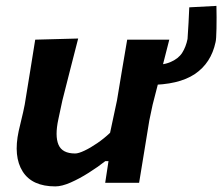

<svg xmlns="http://www.w3.org/2000/svg" viewBox="-20 -636 774 668"><path d="M172.5 12.5Q91.5 12.5 58.8 -39.5Q26 -91.5 45 -180Q49.5 -201 55 -222.5Q60.5 -244 66 -272Q77 -340 85.5 -392Q94 -444 102.5 -498L252 -502Q238 -448 224.8 -396Q211.5 -344 197 -286.5L183 -221Q170.5 -163 183.5 -132.5Q196.5 -102 241.5 -102Q253 -102 273.8 -111.8Q294.5 -121.5 318.2 -137.8Q342 -154 363 -174L387 -286.5Q396.5 -344 404.8 -393.8Q413 -443.5 422.5 -498H569Q555.5 -444.5 542 -392.2Q528.5 -340 511 -271.5L499.5 -217Q489.5 -156 481.2 -105Q473 -54 464 0H346L357.5 -75.5H346.5Q320.5 -55 288.5 -34.8Q256.5 -14.5 225.8 -1Q195 12.5 172.5 12.5ZM496.5 -340.5 494.5 -408Q544.5 -408 572.5 -419.8Q600.5 -431.5 613.8 -452.2Q627 -473 632.5 -500.5Q634.5 -529 636 -557.2Q637.5 -585.5 638.5 -610.5L733 -615.5Q734 -575 733.2 -537Q732.5 -499 730 -489.5Q714.5 -416.5 658 -378.5Q601.5 -340.5 496.5 -340.5Z"/></svg>

Font: Commissioner Loud SemiBold
Style: Italic
Weight: 600
Italic angle: -12°
Designer: Kostas Bartsokas
Foundry: Kostas Bartsokas
Version: Version 1.000; ttfautohint (v1.8.3)